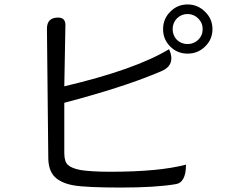

<svg xmlns="http://www.w3.org/2000/svg" viewBox="-20 -826 1040 863"><path d="M775 -647Q795 -628 823 -628Q851 -628 871 -647Q891 -667 891 -695Q891 -723 871 -743Q851 -763 823 -763Q795 -763 775 -743Q756 -723 756 -695Q756 -667 775 -647ZM745 -773Q777 -806 823 -806Q869 -806 902 -773Q935 -741 935 -695Q935 -649 902 -617Q870 -585 823 -585Q777 -585 745 -617Q713 -649 713 -695Q713 -741 745 -773ZM269 -438Q588 -513 740 -605Q772 -533 703 -505L681 -496Q527 -432 269 -364V-138Q269 -100 285 -85Q301 -70 340 -62Q391 -54 475 -54Q695 -54 816 -86Q816 -4 768 2Q679 17 523 17Q367 17 310 7Q254 -3 225 -32Q197 -61 197 -119L191 -697Q191 -747 241 -747Q274 -747 274 -714Z"/></svg>

Font: Swei Half Moon CJK TC
Style: DemiLight
Weight: 350
Version: Version 2.125